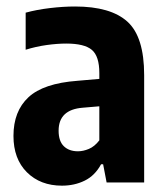

<svg xmlns="http://www.w3.org/2000/svg" viewBox="-20 -576 521 606"><path d="M175.5 10Q107.5 10 65 -32.2Q22.5 -74.5 22.5 -147Q22.5 -225 69.8 -269Q117 -313 224.5 -321L293.5 -327V-345.5Q293.5 -398.5 270 -418.5Q246.5 -438.5 189 -438.5Q160.5 -438.5 126.8 -433.8Q93 -429 61 -419V-536Q95.5 -545.5 137.5 -550.5Q179.5 -555.5 217 -555.5Q329 -555.5 382 -507.8Q435 -460 435 -339V0H316.5L305.5 -57.5H299Q279.5 -21.5 247.2 -5.8Q215 10 175.5 10ZM165 -163.5Q165 -130.5 181.5 -114.5Q198 -98.5 226 -98.5Q242.5 -98.5 260.5 -106Q278.5 -113.5 293.5 -133V-240.5L241 -236Q165 -230 165 -163.5Z"/></svg>

Font: Encode Sans Condensed Condensed
Style: Bold
Weight: 700
Width: 3
Designer: Multiple Designers
Foundry: Impallari Type
Version: Version 3.000; ttfautohint (v1.8.3) -l 8 -r 50 -G 200 -x 14 